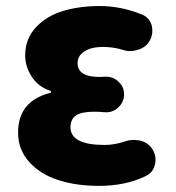

<svg xmlns="http://www.w3.org/2000/svg" viewBox="-20 -603 583 637"><path d="M308.6 13.7Q233.4 13.7 173.8 -5.4Q114.3 -24.4 77.1 -65.4Q40 -106.4 40 -163.1Q40 -267.6 146.5 -294.9Q149.4 -295.9 149.4 -298.3Q149.4 -300.8 146.5 -301.8Q106.4 -315.4 85 -349.1Q63.5 -382.8 63.5 -418.9Q63.5 -473.6 98.6 -511.7Q133.8 -549.8 188.5 -566.4Q243.2 -583 310.5 -583Q381.8 -583 451.2 -554.7Q475.6 -544.9 483.4 -518.6Q485.4 -508.8 485.4 -500Q485.4 -483.4 476.6 -467.8Q463.9 -445.3 436.5 -437.5Q423.8 -433.6 411.1 -433.6Q397.5 -433.6 384.8 -438.5Q353.5 -447.3 321.3 -447.3Q283.2 -447.3 260.3 -432.6Q237.3 -418 237.3 -393.6Q237.3 -347.7 310.5 -347.7Q319.3 -347.7 329.1 -348.6Q331.1 -348.6 332 -348.6Q355.5 -348.6 373 -332Q391.6 -315.4 391.6 -290Q391.6 -264.6 373 -247.1Q355.5 -230.5 333 -230.5Q331.1 -230.5 329.1 -230.5Q308.6 -232.4 293 -232.4Q251 -232.4 232.4 -220.2Q213.9 -208 213.9 -180.7Q213.9 -122.1 327.1 -122.1Q358.4 -122.1 391.6 -132.8Q407.2 -138.7 422.9 -138.7Q433.6 -138.7 444.3 -136.7Q471.7 -129.9 485.4 -108.4Q496.1 -91.8 496.1 -72.3Q496.1 -65.4 494.1 -57.6Q488.3 -30.3 462.9 -18.6Q396.5 13.7 308.6 13.7Z"/></svg>

Font: Gen Jyuu GothicX Heavy
Style: Bold
Weight: 900
Designer: [Source Han Sans]
Ryoko NISHIZUKA  (kana & ideographs); Paul D. Hunt (Latin, Greek & Cyrillic); Wenlong ZHANG  (bopomofo
Version: Version 1.002.20150607